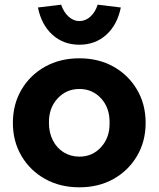

<svg xmlns="http://www.w3.org/2000/svg" viewBox="-20 -790 677 820"><path d="M319 10Q237 10 173 -25.5Q109 -61 72 -123.5Q35 -186 35 -265Q35 -345 72 -407.5Q109 -470 173 -505.5Q237 -541 319 -541Q401 -541 464.5 -505.5Q528 -470 565 -407.5Q602 -345 602 -265Q602 -186 565 -123.5Q528 -61 464.5 -25.5Q401 10 319 10ZM319 -121Q375 -121 412 -162Q449 -203 448 -265Q449 -329 412 -369.5Q375 -410 319 -410Q263 -410 225.5 -369Q188 -328 189 -265Q189 -224 205.5 -191Q222 -158 252 -139.5Q282 -121 319 -121ZM319 -599Q251 -599 204 -641.5Q157 -684 142 -758L241 -770Q252 -738 273 -719Q294 -700 319 -700Q345 -700 366 -719Q387 -738 397 -770L496 -758Q481 -684 434 -641.5Q387 -599 319 -599Z"/></svg>

Font: Readex Pro bold
Style: Bold
Weight: 700
Designer: Bonnie Shaver-Troup, Thomas Jockin
Foundry: Lexend
Version: Version 1.200; ttfautohint (v1.8.3)